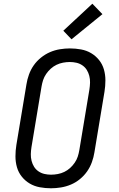

<svg xmlns="http://www.w3.org/2000/svg" viewBox="-20 -1003 640 1031"><path d="M254 8Q223 8 193.5 2.5Q164 -3 139.5 -17.5Q115 -32 97 -54.5Q79 -77 71 -105Q63 -133 63 -163.5Q63 -194 68 -225L122 -550Q126 -576 135.5 -602.5Q145 -629 161 -652Q177 -675 200 -693.5Q223 -712 248.5 -723Q274 -734 301.5 -738.5Q329 -743 355 -743Q386 -743 415.5 -737.5Q445 -732 469.5 -717.5Q494 -703 512 -680.5Q530 -658 538 -630Q546 -602 546 -571.5Q546 -541 541 -510L487 -185Q483 -159 473.5 -132.5Q464 -106 448 -83Q432 -60 409.5 -41.5Q387 -23 361 -12Q335 -1 307.5 3.5Q280 8 254 8ZM254 -65Q272 -65 290.5 -68.5Q309 -72 325.5 -80Q342 -88 356 -100.5Q370 -113 381 -129Q392 -145 397.5 -162Q403 -179 406 -197L460 -522Q463 -541 463.5 -559.5Q464 -578 459.5 -595.5Q455 -613 446 -627.5Q437 -642 422.5 -652Q408 -662 390.5 -666Q373 -670 355 -670Q337 -670 318.5 -666.5Q300 -663 283.5 -655Q267 -647 253 -634.5Q239 -622 228 -606Q217 -590 211.5 -573Q206 -556 203 -538L149 -213Q146 -194 145.5 -175.5Q145 -157 149.5 -139.5Q154 -122 163 -107.5Q172 -93 186.5 -83Q201 -73 218.5 -69Q236 -65 254 -65ZM364 -792 320 -838 476 -983 530 -927Z"/></svg>

Font: Iosevka Etoile
Style: Italic
Weight: 400
Italic angle: -9°
Designer: Belleve Invis
Foundry: Belleve Invis
Version: Version 22.1.2; ttfautohint (v1.8.4)